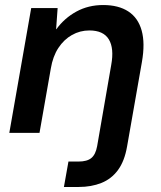

<svg xmlns="http://www.w3.org/2000/svg" viewBox="-20 -528 638 763"><path d="M17 0 104 -496H209L203 -412H204Q236 -456 283.5 -482Q331 -508 390 -508Q451 -508 490 -482.5Q529 -457 543 -406.5Q557 -356 544 -282L485 54Q475 112 449 147.5Q423 183 383 199Q343 215 293 215H234L252 114H292Q326 114 343 100Q360 86 366 53L422 -270Q434 -336 412.5 -371.5Q391 -407 335 -407Q298 -407 266 -389Q234 -371 212 -337.5Q190 -304 182 -256L137 0Z"/></svg>

Font: DM Sans 28pt SemiBold
Style: Italic
Weight: 600
Italic angle: -10°
Version: Version 4.004;gftools[0.9.30]